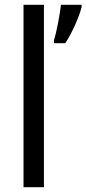

<svg xmlns="http://www.w3.org/2000/svg" viewBox="-20 -780 360 800"><path d="M163 0V-760H78V0ZM320 -751V-760H234C230 -721 215 -644 205 -612V-600H252C279 -640 311 -712 320 -751Z"/></svg>

Font: Noto Sans Malayalam SemiCondensed
Style: Regular
Weight: 400
Width: 4
Designer: Jelle Bosma - Monotype Design Team
Foundry: Monotype Imaging Inc.
Version: Version 2.104